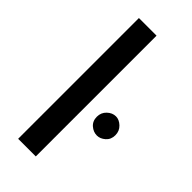

<svg xmlns="http://www.w3.org/2000/svg" viewBox="-249 -829 878 878"><g transform="rotate(45 190.0 -390.5)"><path d="M77 -781H191V0H77ZM260 -326Q260 -353 279 -371Q298 -389 321 -389Q342 -389 361 -371Q380 -353 380 -326Q380 -298 361 -281.5Q342 -265 321 -265Q298 -265 279 -281.5Q260 -298 260 -326Z"/></g></svg>

Font: Reem Kufi Medium
Style: Regular
Weight: 500
Designer: Khaled Hosny
Version: Version 1.001